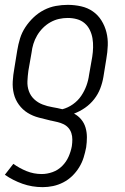

<svg xmlns="http://www.w3.org/2000/svg" viewBox="-20 -548 515 791"><path d="M156 223Q112 223 72.5 209Q33 195 0 172L35 127Q60 145 89.5 157Q119 169 152 169Q174 169 196.5 161Q219 153 236 136Q253 119 262.5 97.5Q272 76 276 54Q278 40 278 26.5Q278 13 274 0.5Q270 -12 261.5 -21.5Q253 -31 241.5 -36.5Q230 -42 217.5 -45Q205 -48 191 -51H190Q165 -57 140 -63.5Q115 -70 94 -83Q73 -96 58 -116.5Q43 -137 37 -161.5Q31 -186 32.5 -212.5Q34 -239 39 -266L51 -340Q55 -365 62.5 -389.5Q70 -414 84.5 -436Q99 -458 118.5 -476.5Q138 -495 161.5 -507Q185 -519 210 -523.5Q235 -528 259 -528Q287 -528 314 -522Q341 -516 362.5 -501Q384 -486 398 -463.5Q412 -441 418.5 -415Q425 -389 424 -361Q423 -333 418 -305L406 -231Q402 -207 393 -183.5Q384 -160 368 -139.5Q352 -119 330.5 -104Q309 -89 285 -80Q302 -71 314.5 -56Q327 -41 332.5 -22Q338 -3 338 17.5Q338 38 335 59Q331 80 324.5 101Q318 122 306 141.5Q294 161 277.5 177Q261 193 240.5 203.5Q220 214 198.5 218.5Q177 223 156 223ZM237 -98Q260 -104 280.5 -118.5Q301 -133 314.5 -153Q328 -173 336 -195Q344 -217 347 -240L360 -314Q363 -333 363.5 -352.5Q364 -372 361 -390Q358 -408 350 -424.5Q342 -441 328.5 -452.5Q315 -464 297 -469Q279 -474 259 -474Q241 -474 223 -470Q205 -466 188 -456.5Q171 -447 157 -433Q143 -419 133 -402Q123 -385 117.5 -367Q112 -349 110 -331L97 -257Q94 -235 93 -213.5Q92 -192 99 -172.5Q106 -153 121 -139Q136 -125 155.5 -117.5Q175 -110 196 -106.5Q217 -103 237 -98Z"/></svg>

Font: Iosevka QP Light
Style: Italic
Weight: 300
Italic angle: -9°
Designer: Belleve Invis
Foundry: Belleve Invis
Version: Version 20.0.0; ttfautohint (v1.8.4)